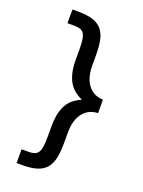

<svg xmlns="http://www.w3.org/2000/svg" viewBox="-148 -713 686 920"><g transform="rotate(20 195.0 -252.5)"><path d="M342 -288C289 -288 238 -329 238 -423V-474C238 -592 211 -644 87 -644H57V-574H87C138 -574 154 -563 154 -474V-423C154 -306 205 -273 247 -253C205 -234 154 -203 154 -84V-31C154 58 138 69 87 69H57V139H87C211 139 238 87 238 -31V-84C238 -178 289 -219 342 -219V-288Z"/></g></svg>

Font: Tajawal Medium
Style: Regular
Weight: 500
Designer: Boutros Fonts
Foundry: Created by Boutros International 2017
Version: Version 1.700